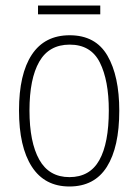

<svg xmlns="http://www.w3.org/2000/svg" viewBox="-20 -667 502 697"><path d="M413 -265Q413 -133 368 -61.5Q323 10 232 10Q142 10 95.5 -62Q49 -134 49 -266Q49 -398 95.5 -468.5Q142 -539 233 -539Q327 -539 370 -465Q413 -391 413 -265ZM87 -266Q87 -151 122.5 -87.5Q158 -24 232 -24Q306 -24 340.5 -85.5Q375 -147 375 -266Q375 -375 342.5 -440Q310 -505 233 -505Q158 -505 122.5 -443Q87 -381 87 -266ZM344 -647V-615H118V-647Z"/></svg>

Font: Noto Sans Gujarati UI Condensed ExtraLight
Style: Regular
Weight: 200
Width: 3
Designer: Jelle Bosma - Monotype Design Team, Universal Thirst
Foundry: Monotype Imaging Inc.
Version: Version 2.106; ttfautohint (v1.8.4.7-5d5b)